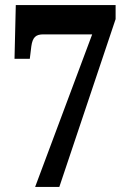

<svg xmlns="http://www.w3.org/2000/svg" viewBox="-20 -734 509 754"><path d="M342 -599 118 0H213L434 -659V-714H42L37 -503H97L103 -552C108 -588 121 -599 150 -599Z"/></svg>

Font: Noto Serif Sinhala ExtraCondensed ExtraBold
Style: Regular
Weight: 800
Width: 2
Designer: Jelle Bosma - Monotype Design Team
Foundry: Monotype Imaging Inc.
Version: Version 2.007